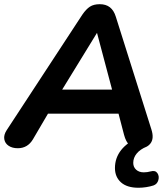

<svg xmlns="http://www.w3.org/2000/svg" viewBox="-28 -698 798 915"><path d="M3.8 -77.6 364.6 -628.5Q382.5 -654.5 400.6 -666.3Q418.8 -678 447.5 -678Q476.9 -678 495.8 -663.2Q514.7 -648.3 523.9 -618.4L693.6 -80.8Q707.1 -38.5 689.5 -15Q672 8.4 636.9 8.4Q605.8 8.4 588.9 -6.6Q572.1 -21.7 563.1 -55.8L528.9 -186.9L572.2 -156.4H162.9L216.6 -183.5L128.9 -33.9Q103.7 8.4 56.7 8.4Q30.6 8.4 13.2 -3.2Q-4.3 -14.8 -7.6 -34.9Q-10.9 -54.9 3.8 -77.6ZM252.3 -244.9 230.3 -271.1H542.1L513.7 -242.3L434.4 -541H434ZM519.8 102.8Q519.8 54.4 549.5 16.9Q579.3 -20.5 634.3 -43.3L671.3 0.8Q640.2 13.2 623.6 33.5Q607 53.7 607 78.1Q607 98.3 620.9 110.8Q634.8 123.3 657.2 123.3Q673.8 123.3 690.4 118.7Q712.2 112.7 722 127Q731.9 141.3 726.6 160.4Q721.4 179.4 703.4 185.8Q688.2 190.8 669.1 193.8Q649.9 196.8 632.1 196.8Q577.3 196.8 548.5 171Q519.8 145.2 519.8 102.8Z"/></svg>

Font: SN Pro Thin
Style: Italic
Weight: 200
Italic angle: -9°
Designer: Tobias Whetton
Foundry: Supernotes
Version: Version 1.003;Glyphs 3.3 (3324)